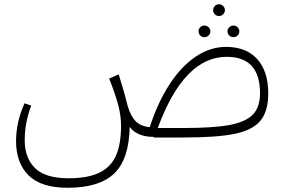

<svg xmlns="http://www.w3.org/2000/svg" viewBox="-20 -651 1356 909"><path d="M989 -603Q989 -614 997 -622.5Q1005 -631 1017 -631Q1028 -631 1036.5 -622.5Q1045 -614 1045 -603Q1045 -592 1036.5 -583.5Q1028 -575 1017 -575Q1005 -575 997 -583.5Q989 -592 989 -603ZM920 -503Q920 -514 928 -522Q936 -530 948 -530Q959 -530 967.5 -522Q976 -514 976 -503Q976 -491 967.5 -483Q959 -475 948 -475Q936 -475 928 -483Q920 -491 920 -503ZM1057 -503Q1057 -514 1065.5 -522Q1074 -530 1085 -530Q1097 -530 1105 -522Q1113 -514 1113 -503Q1113 -491 1105 -483Q1097 -475 1085 -475Q1074 -475 1065.5 -483Q1057 -491 1057 -503ZM1250 -209Q1250 -123 1212 -78.5Q1174 -34 1089.5 -17Q1005 0 849 0H707V-3Q630 -3 594 -50Q591 103 520.5 170.5Q450 238 300 238Q174 238 115 179Q56 120 56 17Q56 -72 96 -162L128 -151Q97 -71 97 13Q97 97 146 145Q195 193 304 193Q395 193 449.5 167Q504 141 528.5 87Q553 33 553 -56Q553 -104 539.5 -154.5Q526 -205 497 -279L542 -299Q571 -206 584 -151Q598 -102 622 -77.5Q646 -53 689 -49Q726 -164 781.5 -250Q837 -336 906 -382.5Q975 -429 1050 -429Q1146 -429 1198 -371Q1250 -313 1250 -209ZM1211 -210Q1211 -382 1053 -382Q851 -382 727 -45H849Q989 -45 1065.5 -59Q1142 -73 1176.5 -108Q1211 -143 1211 -210Z"/></svg>

Font: FiraGO ExtraLight
Style: Regular
Weight: 200
Designer: bBox Type
Foundry: bBox Type GmbH
Version: Version 1.001